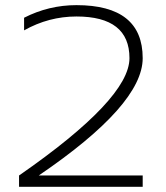

<svg xmlns="http://www.w3.org/2000/svg" viewBox="-20 -723 641 743"><path d="M53.7 0V-43.9Q481 -340.3 481 -498Q481 -659.2 275.9 -659.2Q168.5 -659.2 73.2 -605.5V-654.3Q168.5 -703.1 275.9 -703.1Q532.2 -703.1 532.2 -498Q532.2 -317.4 129.9 -43.9H532.2V0Z"/></svg>

Font: Sansation Light
Style: Light
Weight: 300
Designer: Bernd Montag
Version: Version 1.301